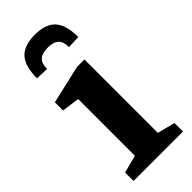

<svg xmlns="http://www.w3.org/2000/svg" viewBox="-235 -760 799 799"><g transform="rotate(-45 164.5 -360.5)"><path d="M164.5 -721Q228 -721 257 -689Q286 -657 286 -586L229 -584Q229 -616 213.6 -630.5Q198.1 -645 165 -645Q130.9 -645 115.5 -630.5Q100 -616 100 -584L43 -586Q43 -657 72 -689Q101 -721 164.5 -721ZM25 0V-50L103 -70V-404L25 -415V-463L194 -502H238V-70L316 -50V0Z"/></g></svg>

Font: Manuale
Style: Regular
Weight: 400
Designer: Eduardo Tunni / Pablo Cosgaya
Foundry: Eduardo Tunni / Pablo Cosgaya
Version: Version 1.002